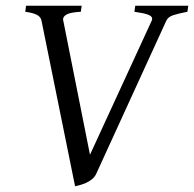

<svg xmlns="http://www.w3.org/2000/svg" viewBox="-20 -635 677 670"><path d="M634 -594Q603 -588 584.5 -582Q566 -576 560 -562L316 -29Q311 -18 301.5 -10Q292 -2 280.5 3Q269 8 258.5 11Q248 14 242 15L125 -562Q123 -575 110 -582.5Q97 -590 68 -594L71 -615H265L262 -594Q227 -592 213.5 -585Q200 -578 200 -567Q200 -565 201 -562L294 -95L509 -562Q511 -566 511 -570Q511 -578 497.5 -583.5Q484 -589 449 -594L452 -615H637Z"/></svg>

Font: Oxford Ugaritic
Style: Regular
Weight: 400
Designer: Jacob Thomas
Foundry: Bengal Creative Media Limited
Version: Version 1.000